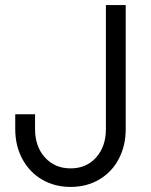

<svg xmlns="http://www.w3.org/2000/svg" viewBox="-20 -720 595 756"><path d="M40 -212V-270H118V-212Q118 -143 157 -100Q196 -57 258 -57Q320 -57 358.5 -100Q397 -143 397 -212V-700H475V-212Q475 -146 447.5 -94Q420 -42 370.5 -13Q321 16 258 16Q195 16 145.5 -13Q96 -42 68 -94Q40 -146 40 -212Z"/></svg>

Font: MedMera Sans
Style: Regular
Weight: 400
Designer: Kasper Nordkvist
Foundry: UNCUT.wtf
Version: Version 1.300